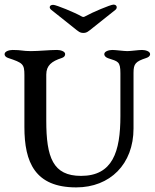

<svg xmlns="http://www.w3.org/2000/svg" viewBox="-20 -808 672 834"><path d="M211 -787C202 -787 196 -783 196 -777C196 -773 198 -769 203 -765L301 -687C321 -671 327 -665 342 -665C357 -665 363 -671 383 -687L481 -765C486 -769 487 -773 487 -777C487 -783 482 -788 473 -788C460 -788 378 -753 352 -738C343 -733 341 -733 332 -738C306 -753 224 -787 211 -787ZM560 -492C560 -531 569 -541 615 -556C624 -559 632 -564 632 -573C632 -585 612 -591 597 -591C582 -591 548 -586 533 -586C518 -586 483 -591 468 -591C453 -591 433 -585 433 -573C433 -564 441 -558 450 -555C492 -541 503 -542 503 -490V-304C503 -148 469 -44 332 -44C210 -44 181 -124 181 -284V-484C181 -524 205 -542 248 -556C257 -559 263 -564 263 -573C263 -585 243 -591 228 -591C194 -591 149 -586 114 -586C78 -586 74 -591 35 -591C20 -591 0 -585 0 -573C0 -564 7 -559 16 -556C79 -535 86 -530 86 -482V-256C86 -103 132 6 311 6C458 6 560 -95 560 -250Z"/></svg>

Font: EB Garamond SC 08
Style: Regular
Weight: 400
Version: Version 0.016